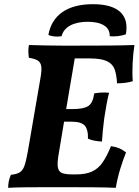

<svg xmlns="http://www.w3.org/2000/svg" viewBox="-20 -894 662 917"><path d="M19 3Q19 -13 22 -28Q25 -43 32 -59Q60 -62 74.5 -71Q89 -80 97 -103Q105 -126 113 -171L173 -520Q180 -558 177 -577.5Q174 -597 159.5 -605.5Q145 -614 118 -618Q116 -632 115.5 -647Q115 -662 118 -679Q153 -678 195.5 -677Q238 -676 278 -676Q318 -676 344 -676Q435 -676 499 -676.5Q563 -677 622 -679Q616 -640 613.5 -593Q611 -546 614 -506Q580 -496 539 -496Q537 -535 528 -561.5Q519 -588 491.5 -601.5Q464 -615 408 -615H337L296 -373H326Q379 -373 401.5 -387.5Q424 -402 430 -448Q447 -451 464.5 -452Q482 -453 501 -451Q494 -424 489 -396Q484 -368 478 -330Q470 -269 467 -218Q448 -219 431.5 -222Q415 -225 400 -232Q402 -271 386.5 -292Q371 -313 319 -313H286L261 -163Q253 -119 256 -97Q259 -75 275.5 -68Q292 -61 326 -61H343Q390 -61 420 -75Q450 -89 470.5 -119Q491 -149 510 -196Q532 -193 549 -186Q566 -179 582 -166Q568 -132 554.5 -88Q541 -44 533 3Q489 1 425 0.5Q361 0 296 0Q254 0 203 0Q152 0 103 0.5Q54 1 19 3ZM424 -874Q513 -874 553.5 -837.5Q594 -801 581 -730Q564 -724 543.5 -721.5Q523 -719 504 -721Q505 -755 477 -772.5Q449 -790 399 -790Q349 -790 316 -772.5Q283 -755 274 -721Q255 -718 238.5 -720Q222 -722 211 -727Q224 -799 278.5 -836.5Q333 -874 424 -874Z"/></svg>

Font: Vollkorn
Style: Bold Italic
Weight: 700
Italic angle: -11°
Designer: Friedrich Althausen
Foundry: Friedrich Althausen
Version: Version 5.000; ttfautohint (v1.8.3)